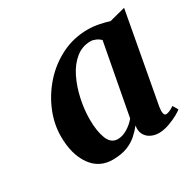

<svg xmlns="http://www.w3.org/2000/svg" viewBox="-105 -914 674 663"><g transform="rotate(-30 232.0 -582.5)"><path d="M398 -444Q395.5 -429 397.2 -419.2Q399 -409.5 406 -409.5Q410.5 -409.5 418.8 -412.5Q427 -415.5 438.5 -423.5L450.5 -403Q447.5 -399.5 431.8 -390.5Q416 -381.5 394.8 -373.8Q373.5 -366 353.5 -365.5Q335 -365.5 320.2 -373Q305.5 -380.5 298.2 -394.8Q291 -409 294.5 -429Q282.5 -413.5 266.2 -399Q250 -384.5 226.8 -375.2Q203.5 -366 169.5 -365.5Q114.5 -365 83.5 -409Q52.5 -453 52.5 -524.5Q52.5 -573.5 72.5 -622Q92.5 -670.5 128.2 -710.5Q164 -750.5 212.2 -774.5Q260.5 -798.5 316.5 -798.5Q338.5 -798.5 361 -794Q383.5 -789.5 400 -784L463.5 -800.5ZM343.5 -741Q336 -749 325 -753.8Q314 -758.5 305.5 -758.5Q271.5 -758.5 245.8 -737.5Q220 -716.5 203 -682Q186 -647.5 177 -606.2Q168 -565 168 -525.5Q168 -479 179.8 -448.8Q191.5 -418.5 219 -418.5Q237.5 -418.5 257 -430.2Q276.5 -442 290.5 -459Z"/></g></svg>

Font: Merriweather 60pt
Style: Bold Italic
Weight: 700
Italic angle: -7.8°
Version: Version 2.101